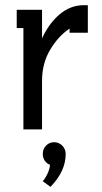

<svg xmlns="http://www.w3.org/2000/svg" viewBox="-20 -502 397 745"><path d="M146 201.2Q158.2 186.5 166 168.2Q173.8 149.9 173.8 137.2Q161.1 132.8 153.6 121.3Q146 109.9 146 95.2Q146 76.2 158.7 63Q171.4 49.8 189.9 49.8Q208.5 49.8 221.7 63.2Q234.9 76.7 234.9 95.2Q234.9 162.6 175.8 223.1ZM305.2 -481.9H320.8V-375H250V-391.1Q206.5 -362.3 174.8 -309.3Q143.1 -256.3 143.1 -188V0H70.8V-393.1H44.9V-463.9H143.1V-353Q169.9 -411.6 211.9 -446.8Q253.9 -481.9 305.2 -481.9Z"/></svg>

Font: Rawengulk
Style: Bold
Weight: 700
Version: Version 0.92